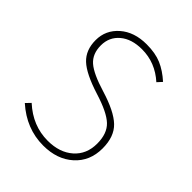

<svg xmlns="http://www.w3.org/2000/svg" viewBox="-198 -807 932 932"><g transform="rotate(45 267.5 -341.5)"><path d="M265 -693Q325 -693 367 -675Q409 -657 450 -620L428 -596Q357 -660 266 -660Q195 -660 153 -624.5Q111 -589 111 -532Q111 -474 147.5 -442Q184 -410 277 -382Q382 -350 426.5 -307.5Q471 -265 471 -184Q471 -97 411.5 -43.5Q352 10 257 10Q141 10 48 -73L71 -97Q153 -22 256 -22Q337 -22 386.5 -65.5Q436 -109 436 -182Q436 -251 398.5 -286.5Q361 -322 264 -352Q159 -385 117 -424.5Q75 -464 75 -532Q75 -601 127.5 -647Q180 -693 265 -693Z"/></g></svg>

Font: Fira Sans UltraLight
Style: Regular
Weight: 200
Designer: Carrois Corporate & Edenspiekermann AG
Foundry: Carrois Corporate GbR & Edenspiekermann AG
Version: Version 4.106;PS 004.106;hotconv 1.0.70;makeotf.lib2.5.58329